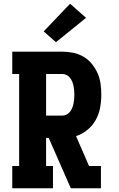

<svg xmlns="http://www.w3.org/2000/svg" viewBox="-20 -1013 640 1033"><path d="M46 0V-120H83V-615H46V-735H315Q345 -735 374 -729Q403 -723 429 -708Q455 -693 474 -669.5Q493 -646 505 -619Q517 -592 521 -562.5Q525 -533 525 -503Q525 -468 518.5 -433Q512 -398 495 -367.5Q478 -337 450 -314Q422 -291 389 -281L459 -120H523V0H361L242 -271H228V-120H265V0ZM228 -391H315Q327 -391 338 -396.5Q349 -402 356.5 -411.5Q364 -421 368.5 -432.5Q373 -444 375.5 -455.5Q378 -467 379 -479Q380 -491 380 -503Q380 -515 379 -527Q378 -539 375.5 -551Q373 -563 368.5 -574Q364 -585 356.5 -594.5Q349 -604 338 -609.5Q327 -615 315 -615H228ZM281 -786 215 -844 357 -993 443 -917Z"/></svg>

Font: Iosevka Slab Heavy Extended
Style: Regular
Weight: 900
Width: 7
Monospace: yes
Designer: Belleve Invis
Foundry: Belleve Invis
Version: Version 11.1.0; ttfautohint (v1.8.3)